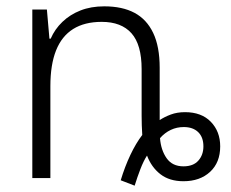

<svg xmlns="http://www.w3.org/2000/svg" viewBox="-20 -562 728 606"><path d="M361 7Q374 -36 391.5 -73Q409 -110 429 -136Q428 -150 427.5 -166.5Q427 -183 427 -197V-344Q427 -421 395 -457Q363 -493 301 -493Q247 -493 211 -470.5Q175 -448 157 -403Q139 -358 139 -290V0H82V-532H128L136 -440H140Q153 -470 177 -493Q201 -516 234 -529Q267 -542 309 -542Q366 -542 404.5 -521.5Q443 -501 463.5 -458Q484 -415 484 -348V-183Q499 -193 519 -200.5Q539 -208 564 -208Q616 -208 645.5 -177.5Q675 -147 675 -100Q675 -49 643 -19.5Q611 10 559 10Q515 10 486.5 -12Q458 -34 444 -71Q433 -54 423 -28Q413 -2 405 24ZM559 -37Q590 -37 606 -55Q622 -73 622 -100Q622 -129 605.5 -145Q589 -161 560 -161Q538 -161 519 -152Q500 -143 485 -126Q488 -88 506 -62.5Q524 -37 559 -37Z"/></svg>

Font: Noto Sans Display Light
Style: Regular
Weight: 300
Designer: Monotype Design Team
Foundry: Monotype Imaging Inc.
Version: Version 2.003